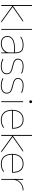

<svg xmlns="http://www.w3.org/2000/svg" viewBox="1871 -2645 784 4566"><g transform="rotate(90 2263.0 -362.0)"><path d="M99 0V-730H121V-278H123L468 -520H502L146 -270L519 0H485L123 -262H121V0Z M668 0V-730H688V0Z M1013 10Q932 10 884.5 -32Q837 -74 837 -145Q837 -233 912.5 -279Q988 -325 1131 -325H1227Q1227 -426 1188 -468Q1149 -510 1054 -510Q997 -510 949.5 -496.5Q902 -483 861 -454L850 -470Q894 -501 945 -515.5Q996 -530 1054 -530Q1123 -530 1165.5 -509Q1208 -488 1227.5 -443Q1247 -398 1247 -325V0H1227V-104H1226Q1198 -52 1140 -21Q1082 10 1013 10ZM1013 -10Q1073 -10 1121.5 -34Q1170 -58 1198.5 -99Q1227 -140 1227 -190V-305H1131Q996 -305 926.5 -264Q857 -223 857 -145Q857 -83 898.5 -46.5Q940 -10 1013 -10Z M1556 10Q1507 10 1460 -1.5Q1413 -13 1377 -33L1387 -51Q1421 -32 1465 -21Q1509 -10 1556 -10Q1637 -10 1681.5 -42Q1726 -74 1726 -132Q1726 -177 1701.5 -201Q1677 -225 1638 -238Q1599 -251 1554 -261Q1511 -271 1470 -284.5Q1429 -298 1402.5 -324.5Q1376 -351 1376 -398Q1376 -460 1424.5 -495Q1473 -530 1556 -530Q1603 -530 1651.5 -519Q1700 -508 1730 -490L1720 -472Q1693 -489 1647 -499.5Q1601 -510 1556 -510Q1480 -510 1438 -480.5Q1396 -451 1396 -398Q1396 -359 1419 -337Q1442 -315 1479 -303Q1516 -291 1559 -281Q1592 -273 1625.5 -263.5Q1659 -254 1686 -238Q1713 -222 1729.5 -196.5Q1746 -171 1746 -132Q1746 -65 1695.5 -27.5Q1645 10 1556 10Z M2016 10Q1967 10 1920 -1.5Q1873 -13 1837 -33L1847 -51Q1881 -32 1925 -21Q1969 -10 2016 -10Q2097 -10 2141.5 -42Q2186 -74 2186 -132Q2186 -177 2161.5 -201Q2137 -225 2098 -238Q2059 -251 2014 -261Q1971 -271 1930 -284.5Q1889 -298 1862.5 -324.5Q1836 -351 1836 -398Q1836 -460 1884.5 -495Q1933 -530 2016 -530Q2063 -530 2111.5 -519Q2160 -508 2190 -490L2180 -472Q2153 -489 2107 -499.5Q2061 -510 2016 -510Q1940 -510 1898 -480.5Q1856 -451 1856 -398Q1856 -359 1879 -337Q1902 -315 1939 -303Q1976 -291 2019 -281Q2052 -273 2085.5 -263.5Q2119 -254 2146 -238Q2173 -222 2189.5 -196.5Q2206 -171 2206 -132Q2206 -65 2155.5 -27.5Q2105 10 2016 10Z M2389 0V-520H2409V0ZM2399 -666Q2385 -666 2375 -676Q2365 -686 2365 -700Q2365 -714 2375 -724Q2385 -734 2399 -734Q2413 -734 2423 -724Q2433 -714 2433 -700Q2433 -686 2423 -676Q2413 -666 2399 -666Z M2834 10Q2718 10 2655 -60Q2592 -130 2592 -260Q2592 -386 2654.5 -458Q2717 -530 2827 -530Q2932 -530 2987 -463Q3042 -396 3042 -268Q3042 -264 3042 -263Q3042 -262 3042 -258H2602V-278H3032L3022 -268Q3022 -388 2972.5 -449Q2923 -510 2827 -510Q2726 -510 2669 -444.5Q2612 -379 2612 -260Q2612 -138 2669.5 -74Q2727 -10 2834 -10Q2885 -10 2930 -24Q2975 -38 3010 -66L3022 -50Q2985 -21 2936.5 -5.5Q2888 10 2834 10Z M3189 0V-730H3211V-278H3213L3558 -520H3592L3236 -270L3609 0H3575L3213 -262H3211V0Z M3881 10Q3765 10 3702 -60Q3639 -130 3639 -260Q3639 -386 3701.5 -458Q3764 -530 3874 -530Q3979 -530 4034 -463Q4089 -396 4089 -268Q4089 -264 4089 -263Q4089 -262 4089 -258H3649V-278H4079L4069 -268Q4069 -388 4019.5 -449Q3970 -510 3874 -510Q3773 -510 3716 -444.5Q3659 -379 3659 -260Q3659 -138 3716.5 -74Q3774 -10 3881 -10Q3932 -10 3977 -24Q4022 -38 4057 -66L4069 -50Q4032 -21 3983.5 -5.5Q3935 10 3881 10Z M4236 0V-520H4256V-370H4258Q4277 -418 4314.5 -454Q4352 -490 4401.5 -510Q4451 -530 4506 -530V-510Q4437 -510 4380 -479Q4323 -448 4289.5 -396Q4256 -344 4256 -280V0Z"/></g></svg>

Font: M PLUS 2 Thin
Style: Regular
Weight: 100
Designer: Coji Morishita
Foundry: UNDERFOREST DESIGN
Version: Version 1.001